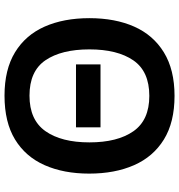

<svg xmlns="http://www.w3.org/2000/svg" viewBox="8 -772 775 830"><g transform="rotate(-90 395.0 -357.5)"><path d="M731 -358Q731 -247 694.5 -164.5Q658 -82 583 -36Q508 10 395 10Q281 10 206.5 -36Q132 -82 95.5 -165Q59 -248 59 -359Q59 -469 95.5 -551.5Q132 -634 206.5 -679.5Q281 -725 396 -725Q509 -725 583.5 -679.5Q658 -634 694.5 -551.5Q731 -469 731 -358ZM194 -358Q194 -237 242 -168Q290 -99 395 -99Q501 -99 548.5 -168Q596 -237 596 -358Q596 -479 549 -548Q502 -617 396 -617Q291 -617 242.5 -548Q194 -479 194 -358ZM259 -310V-416H531V-310Z"/></g></svg>

Font: Noto Sans SemiBold
Style: Regular
Weight: 600
Designer: Monotype Design Team
Foundry: Monotype Imaging Inc.
Version: Version 2.007